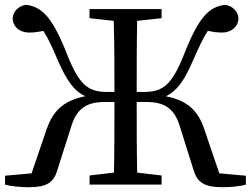

<svg xmlns="http://www.w3.org/2000/svg" viewBox="-20 -771 1048 802"><path d="M896 -47 833 -232C809 -303 769 -350 673 -369C717 -390 749 -431 787 -520C811 -574 827 -610 848 -642C867 -638 887 -635 906 -635C953 -635 976 -666 976 -693C976 -719 955 -746 920 -751C854 -742 811 -704 746 -537C695 -411 657 -387 580 -387H551C551 -495 551 -591 553 -684L655 -695V-733H354V-695L455 -684C458 -590 458 -493 458 -387H428C353 -387 314 -410 263 -537C198 -704 154 -742 89 -751C54 -746 33 -719 33 -693C33 -665 56 -635 104 -635C123 -635 143 -638 161 -642C182 -610 198 -574 221 -520C260 -431 291 -390 336 -369C240 -350 200 -303 175 -232L112 -47L1 -37V0C24 7 66 11 101 11C172 11 204 -7 219 -59L278 -244C301 -319 343 -345 418 -345H458C458 -238 458 -143 456 -50L354 -38V0H655V-38L553 -50C551 -144 551 -241 551 -345H591C666 -345 708 -319 731 -244L789 -59C805 -7 837 11 908 11C943 11 986 7 1007 0V-37Z"/></svg>

Font: Source Han Serif JP Medium
Style: Regular
Weight: 500
Designer: Ryoko NISHIZUKA 西塚涼子 (kana & ideographs); Frank Grießhammer (Latin, Greek & Cyrillic); Wenlong ZHANG 张文龙 (bopomofo); San
Foundry: Adobe Systems Incorporated
Version: Version 1.001;PS 1.001;hotconv 16.6.54;makeotf.lib2.5.65590